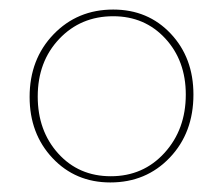

<svg xmlns="http://www.w3.org/2000/svg" viewBox="-20 -685 467 402"><path d="M211 -303Q138 -303 90 -354Q42 -405 42 -482Q42 -561 92 -613Q142 -665 217 -665Q290 -665 337.5 -614.5Q385 -564 385 -487Q385 -407 335.5 -355Q286 -303 211 -303ZM212 -316Q280 -316 324.5 -365Q369 -414 369 -487Q369 -558 326 -604.5Q283 -651 217 -651Q149 -651 104 -603.5Q59 -556 59 -483Q59 -411 102 -363.5Q145 -316 212 -316Z"/></svg>

Font: EauTestSC Thin
Style: Regular
Weight: 250
Designer: Christian Thalmann (Catharsis Fonts)
Version: Version 0.001;PS 000.001;hotconv 1.0.88;makeotf.lib2.5.64775